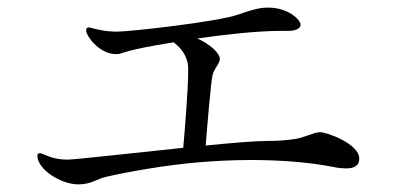

<svg xmlns="http://www.w3.org/2000/svg" viewBox="-20 -616 1040 504"><path d="M820 -269C804 -269 780 -255 754 -251C732 -248 714 -246 681 -246C650 -246 590 -241 520 -234C524 -287 534 -404 538 -419C543 -438 557 -449 557 -461C557 -478 529 -501 498 -515C569 -525 653 -535 720 -535H739C751 -535 769 -539 769 -551C769 -564 737 -596 684 -596C669 -596 654 -595 606 -578C554 -559 321 -533 288 -533C254 -533 236 -539 226 -541C220 -543 216 -544 212 -544C208 -544 206 -540 206 -536C206 -530 211 -522 215 -516C226 -499 253 -474 284 -474C302 -474 293 -478 357 -491C371 -494 399 -499 436 -505C446 -496 466 -482 473 -449C474 -444 474 -439 474 -430C474 -385 466 -284 461 -228C325 -214 177 -197 157 -197C142 -197 126 -199 112 -204C100 -208 90 -214 84 -214C81 -214 78 -211 78 -208C78 -171 140 -132 186 -132C219 -132 236 -147 259 -152C321 -166 411 -182 501 -190C540 -193 587 -196 637 -196C710 -196 789 -191 859 -177C868 -175 879 -174 889 -174C907 -174 923 -179 923 -200C923 -238 839 -269 820 -269Z"/></svg>

Font: Shippori Mincho OTF
Style: Regular
Weight: 400
Designer: FONTDASU
Foundry: FONTDASU / Google Inc. / but / Adobe
Version: Version 3.300;hotconv 1.0.109;makeotfexe 2.5.65596